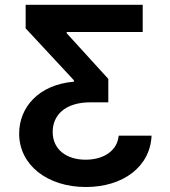

<svg xmlns="http://www.w3.org/2000/svg" viewBox="-20 -565 687 777"><path d="M593.4 -16H460.2C454.9 45.5 398.8 81.3 326.3 81.3C249.3 81.3 193.2 40.1 193.2 -31.2C193.2 -97.3 241.5 -150.9 346.2 -150.9H418.3V-245.7L250 -430.4V-435.4H557.5V-545.5H83.8V-450.3L279.1 -240.1V-234.4C134.9 -222.3 57.5 -129.3 57.5 -24.5C57.5 103 171.9 191.8 327.4 191.8C476.9 191.8 587.7 110.8 593.4 -16Z"/></svg>

Font: Margiela Sans Semi Bold
Style: Regular
Weight: 600
Designer: Stefan Endress, Andreas Faust
Version: Version 1.100;FEAKit 1.0